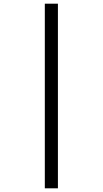

<svg xmlns="http://www.w3.org/2000/svg" viewBox="-20 -780 557 1041"><path d="M223 -760V241H294V-760Z"/></svg>

Font: Noto Sans Thai
Style: Regular
Weight: 400
Designer: Monotype Design Team
Foundry: Monotype Imaging Inc.
Version: Version 1.901